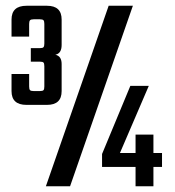

<svg xmlns="http://www.w3.org/2000/svg" viewBox="-20 -646 606 666"><path d="M193.8 -423.8V-330.1Q193.8 -282.2 143.1 -282.2H71.8Q20 -282.2 20 -330.1V-389.2H81.1V-346.2Q81.1 -336.4 84.2 -333.3Q87.4 -330.1 97.2 -330.1H118.2Q127.9 -330.1 130.9 -333.3Q133.8 -336.4 133.8 -346.2V-416Q133.8 -425.8 130.9 -429Q127.9 -432.1 118.2 -432.1H86.9V-479H118.2Q127.9 -479 130.9 -482.4Q133.8 -485.8 133.8 -495.1V-563Q133.8 -572.3 130.9 -575.7Q127.9 -579.1 118.2 -579.1H97.2Q87.4 -579.1 84.2 -575.7Q81.1 -572.3 81.1 -563V-519H20V-578.1Q20 -626 71.8 -626H143.1Q193.8 -626 193.8 -578.1V-490.2Q193.8 -460.4 171.9 -456.1Q193.8 -451.7 193.8 -423.8ZM356.9 -626H440.9L223.1 0H139.2ZM542 -115.2V-66.9H512.2V0H450.2V-66.9H334V-111.8L432.1 -348.1H496.1L396 -115.2H450.2V-179.2H512.2V-115.2Z"/></svg>

Font: Teko
Style: Regular
Weight: 400
Designer: Manushi Parikh, Jonny Pinhorn
Foundry: Indian Type Foundry
Version: Version 2.000;PS 1.0;hotconv 1.0.79;makeotf.lib2.5.61930